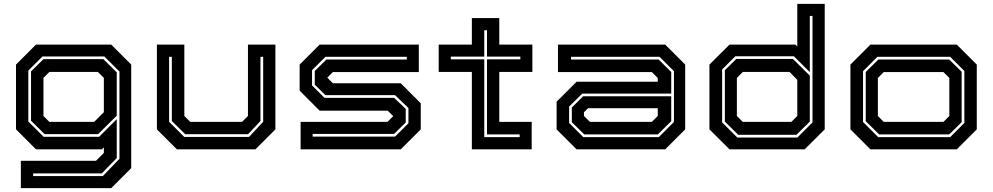

<svg xmlns="http://www.w3.org/2000/svg" viewBox="-20 -770 5119 990"><path d="M87.5 200V59H475L515.5 18.5V-10L505.5 0H165.5L62.5 -103V-437L165.5 -540H553.5L656.5 -437V97L553.5 200ZM151 138H510L596 49V-401L518 -479H199L126 -406V-143.5L205 -64.5H491L582 -155.5V45L505 124H151ZM210 -78.5 140 -147.5V-402L204 -465H513L582 -397V-173.5L486 -78.5ZM234.5 -141.5H465.5L515.5 -191.5V-368.5L484.5 -399H234.5L204 -368.5V-172Z M892 0 789 -103V-540H930.5V-172L961 -141.5H1228L1258.5 -172V-540H1400V-103L1297 0ZM930 -64H1264L1337 -142V-477H1323V-146L1259 -78H935L866 -146V-477H852V-142Z M1530 0V-141.5H1978L2007.5 -171L1979 -199.5H1628L1525 -302.5V-437L1628 -540H2139.5V-398.5H1696.5L1667.5 -369.5L1696.5 -340.5H2046.5L2149.5 -237.5V-103L2046.5 0ZM1592 -65.5H2017L2086 -134.5V-213L2017 -279.5H1658L1603 -333.5V-404L1663 -463H2077.5V-477H1658L1589 -408V-329.5L1653 -265.5H2012L2072 -209V-138.5L2012 -79.5H1592Z M2413 0V-399H2242V-540H2413V-677H2554.5V-540H2725V-399H2554.5V-141.5H2721.5V0ZM2477 -63H2659.5V-77H2491V-464H2663V-478H2491V-614H2477V-478H2304.5V-464H2477Z M2953 0 2850 -103V-245.5L2953 -348.5H3371.5V-368L3341 -398.5H2857V-540H3410L3513 -437V-103L3410 0ZM2987.5 -63H3377L3455 -141V-403L3381 -477H2924.5V-463H3376L3441 -399V-287.5H2982.5L2914.5 -220.5V-136ZM2992.5 -77 2928.5 -140V-215.5L2986.5 -273.5H3441V-145L3372 -77ZM3022 -141.5H3341L3371.5 -172V-212H3012L2991 -191V-172Z M4129 0H3741.5L3638 -103V-437L3741.5 -540H4081L4091 -530.5V-750H4232.5V-103ZM4091.5 -61 4169.5 -139V-688H4155.5V-398L4073.5 -480H3771.5L3703.5 -412V-139L3781.5 -61ZM4086.5 -75H3786.5L3717.5 -143V-408L3776.5 -466H4068.5L4155.5 -380V-143ZM4060.5 -141.5 4091 -172V-358.5L4051 -399H3810L3779.5 -368V-172L3810 -141.5Z M4468 0 4365 -103V-437L4468 -540H4913.5L5016.5 -437V-103L4913.5 0ZM4508 -63H4879.5L4952.5 -136V-404L4879.5 -477H4504L4430 -403V-141ZM4513 -77 4444 -145V-399L4509 -463H4874.5L4938.5 -400V-140L4874.5 -77ZM4537 -141.5H4844.5L4875 -172V-368L4844.5 -398.5H4537L4506.5 -368V-172Z"/></svg>

Font: Tourney Expanded Regular
Style: Bold
Weight: 700
Width: 7
Designer: Tyler Finck
Foundry: Etcetera Type Co
Version: Version 1.010; ttfautohint (v1.8.3)